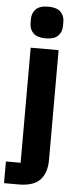

<svg xmlns="http://www.w3.org/2000/svg" viewBox="-71 -782 420 1014"><g transform="rotate(5 138.5 -274.5)"><path d="M69 -525H217V56Q217 126 182 163Q147 200 69 200H-9V85H69ZM143 -581Q98 -581 77.5 -601.5Q57 -622 57 -654V-676Q57 -708 77.5 -728.5Q98 -749 143 -749Q188 -749 208.5 -728.5Q229 -708 229 -676V-654Q229 -622 208.5 -601.5Q188 -581 143 -581Z"/></g></svg>

Font: IBM Plex Sans Hebrew
Style: Bold
Weight: 700
Designer: Mike Abbink, Paul van der Laan, Pieter van Rosmalen, Yanek Iontef
Foundry: Bold Monday
Version: Version 1.2